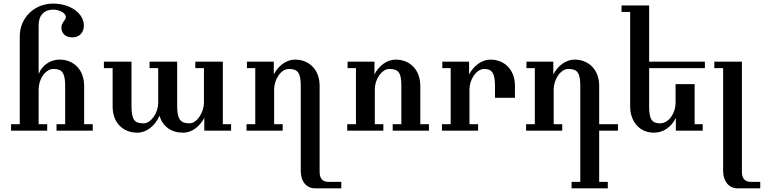

<svg xmlns="http://www.w3.org/2000/svg" viewBox="-20 -710 4150 1043"><path d="M483.9 0H287.1V-35.2H334V-243.2Q334 -269 330.8 -286.6Q327.6 -304.2 320.3 -315.2Q313 -326.2 301 -330.8Q289.1 -335.4 271 -335.4Q253.9 -335.4 239.3 -325.9Q224.6 -316.4 213.6 -301Q202.6 -285.6 196.3 -265.4Q189.9 -245.1 189.9 -224.1V-35.2H236.3V0H40V-35.2H87.4V-512.2Q87.4 -550.3 101.3 -583Q115.2 -615.7 139.9 -639.6Q164.6 -663.6 197.5 -677Q230.5 -690.4 268.6 -690.4Q304.2 -690.4 335 -680.9Q365.7 -671.4 387.9 -655.3Q410.2 -639.2 422.9 -617.4Q435.5 -595.7 435.5 -571.3Q435.5 -542 418.2 -524.4Q400.9 -506.8 373.5 -506.8Q344.7 -506.8 329.1 -522Q313.5 -537.1 313.5 -560.5Q313.5 -571.3 317.4 -579.1Q321.3 -586.9 325.7 -593.3Q330.1 -599.6 334 -605.2Q337.9 -610.8 337.9 -617.7Q337.9 -625 332.5 -632.1Q327.1 -639.2 317.6 -644.8Q308.1 -650.4 295.7 -654.1Q283.2 -657.7 269 -657.7Q232.4 -657.7 211.2 -635.7Q189.9 -613.8 189.9 -571.8V-308.1Q198.7 -329.1 211.4 -343.8Q224.1 -358.4 239.3 -367.9Q254.4 -377.4 270.8 -381.8Q287.1 -386.2 303.2 -386.2Q333.5 -386.2 358.2 -375.7Q382.8 -365.2 400.4 -346.4Q418 -327.6 427.5 -301.3Q437 -274.9 437 -243.7V-35.2H483.9Z M1235.4 0H1089.8V-69.8Q1080.6 -52.2 1068.1 -37.4Q1055.7 -22.5 1040.8 -11.7Q1025.9 -1 1009.3 4.9Q992.7 10.7 975.1 10.7Q926.3 10.7 893.1 -13.2Q859.9 -37.1 846.2 -81.1Q837.4 -60.5 824.5 -43.7Q811.5 -26.9 795.9 -14.6Q780.3 -2.4 762.5 4.2Q744.6 10.7 726.1 10.7Q695.3 10.7 670.7 0.5Q646 -9.8 628.4 -28.6Q610.8 -47.4 601.3 -73.5Q591.8 -99.6 591.8 -131.8V-339.8H544.4V-375H694.3V-132.3Q694.3 -104.5 698 -86.4Q701.7 -68.4 709.2 -58.1Q716.8 -47.9 729.2 -43.9Q741.7 -40 759.3 -40Q775.9 -40 790.3 -50.3Q804.7 -60.5 815.7 -76.4Q826.7 -92.3 833 -112.1Q839.4 -131.8 839.4 -150.9V-339.8H792.5V-375H942.4V-132.3Q942.4 -106 946 -88.4Q949.7 -70.8 957.5 -60.1Q965.3 -49.3 978 -44.7Q990.7 -40 1008.3 -40Q1024.9 -40 1039.3 -50.5Q1053.7 -61 1064.5 -77.4Q1075.2 -93.8 1081.5 -113.3Q1087.9 -132.8 1087.9 -150.9V-339.8H1041V-375H1190.4V-35.2H1235.4Z M1834 313H1691.9Q1673.8 313 1659.4 306.2Q1645 299.3 1634.8 286.9Q1624.5 274.4 1619.1 256.8Q1613.8 239.3 1613.8 218.3V-243.2Q1613.8 -269 1610.6 -286.9Q1607.4 -304.7 1600.1 -315.4Q1592.8 -326.2 1580.3 -330.8Q1567.9 -335.4 1549.3 -335.4Q1532.2 -335.4 1517.8 -325.4Q1503.4 -315.4 1492.4 -299.3Q1481.4 -283.2 1475.3 -263.4Q1469.2 -243.7 1469.2 -224.1V-35.2H1515.6V0H1319.3V-35.2H1366.7V-339.8H1321.3V-375H1467.3V-305.2Q1476.1 -322.8 1488.5 -337.6Q1501 -352.5 1515.9 -363.3Q1530.8 -374 1547.6 -380.1Q1564.5 -386.2 1582 -386.2Q1612.8 -386.2 1637.5 -375.7Q1662.1 -365.2 1679.7 -346.4Q1697.3 -327.6 1706.8 -301.5Q1716.3 -275.4 1716.3 -243.7V223.1Q1716.3 251 1728.5 264.4Q1740.7 277.8 1762.7 277.8H1834Z M2310.1 0H2113.3V-35.2H2160.2V-243.2Q2160.2 -269.5 2157.2 -287.1Q2154.3 -304.7 2147 -315.4Q2139.6 -326.2 2127.2 -330.8Q2114.7 -335.4 2096.2 -335.4Q2079.1 -335.4 2064.7 -325.4Q2050.3 -315.4 2039.3 -299.6Q2028.3 -283.7 2022.2 -263.9Q2016.1 -244.1 2016.1 -224.1V-35.2H2062.5V0H1866.2V-35.2H1913.6V-339.8H1868.2V-375H2014.2V-305.2Q2022.5 -322.8 2034.9 -337.6Q2047.4 -352.5 2062.5 -363.3Q2077.6 -374 2094.5 -380.1Q2111.3 -386.2 2128.9 -386.2Q2159.7 -386.2 2184.3 -375.7Q2209 -365.2 2226.6 -346.4Q2244.1 -327.6 2253.7 -301.5Q2263.2 -275.4 2263.2 -243.7V-35.2H2310.1Z M2777.3 -178.7H2668.9V-243.2Q2668.9 -269 2665.8 -286.6Q2662.6 -304.2 2655.5 -315.2Q2648.4 -326.2 2637.5 -330.8Q2626.5 -335.4 2610.8 -335.4Q2594.2 -335.4 2579.6 -325.4Q2564.9 -315.4 2554 -299.6Q2543 -283.7 2536.6 -263.7Q2530.3 -243.7 2530.3 -224.1V-35.2H2577.1V0H2380.9V-35.2H2428.2V-339.8H2382.8V-375H2528.3V-305.2Q2537.1 -322.8 2549.8 -337.6Q2562.5 -352.5 2577.4 -363.3Q2592.3 -374 2609.1 -380.1Q2626 -386.2 2643.6 -386.2Q2673.8 -386.2 2698.5 -375.7Q2723.1 -365.2 2740.7 -346.4Q2758.3 -327.6 2767.8 -301.5Q2777.3 -275.4 2777.3 -243.7Z M3336.9 0H3234.9V277.8H3281.7V313H3085V277.8H3132.3V-243.2Q3132.3 -269 3129.2 -286.9Q3126 -304.7 3118.7 -315.4Q3111.3 -326.2 3098.9 -330.8Q3086.4 -335.4 3067.9 -335.4Q3051.3 -335.4 3036.6 -325.4Q3022 -315.4 3011.2 -299.6Q3000.5 -283.7 2994.1 -263.9Q2987.8 -244.1 2987.8 -224.1V-35.2H3034.2V0H2837.9V-35.2H2885.3V-339.8H2839.8V-375H2985.8V-305.2Q2994.6 -322.8 3007.1 -337.6Q3019.5 -352.5 3034.4 -363.3Q3049.3 -374 3066.2 -380.1Q3083 -386.2 3100.6 -386.2Q3131.3 -386.2 3156 -375.7Q3180.7 -365.2 3198.2 -346.4Q3215.8 -327.6 3225.3 -301.5Q3234.9 -275.4 3234.9 -243.7V-35.2H3336.9Z M3809.1 -339.8H3506.3V-132.3Q3506.3 -107.4 3509 -90.1Q3511.7 -72.8 3518.3 -61.5Q3524.9 -50.3 3536.4 -45.2Q3547.9 -40 3564.9 -40Q3583.5 -40 3599.1 -49.8Q3614.7 -59.6 3626 -75.2Q3637.2 -90.8 3643.6 -110.8Q3649.9 -130.9 3649.9 -150.9V-252.9H3753.4V-35.2H3797.4V0H3651.4V-69.8Q3633.3 -32.2 3601.8 -10.7Q3570.3 10.7 3532.2 10.7Q3503.4 10.7 3479.5 0.2Q3455.6 -10.3 3438.7 -29.3Q3421.9 -48.3 3412.6 -74.5Q3403.3 -100.6 3403.3 -131.8V-645H3356.4V-680.2H3506.3V-375H3809.1Z M4109.9 313H3985.8Q3968.3 313 3953.9 305.9Q3939.5 298.8 3929.4 286.4Q3919.4 273.9 3913.8 256.6Q3908.2 239.3 3908.2 218.3V-339.8H3860.4V-375H4010.3V223.1Q4010.3 251 4022.7 264.4Q4035.2 277.8 4057.1 277.8H4109.9Z"/></svg>

Font: Arian Grqi
Style: Italic
Weight: 400
Italic angle: -15°
Designer: Ruben Hakobyan (Tarumian)
Foundry: Ruben Hakobyan (Tarumian)
Version: Version 1.002